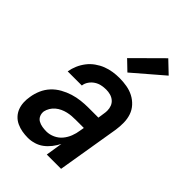

<svg xmlns="http://www.w3.org/2000/svg" viewBox="-230 -861 960 960"><g transform="rotate(45 250.0 -381.0)"><path d="M157 8Q136 8 116 4.5Q96 1 77.5 -7.5Q59 -16 45.5 -30.5Q32 -45 25 -63.5Q18 -82 17 -102.5Q16 -123 20 -145Q24 -171 35 -196.5Q46 -222 65 -242.5Q84 -263 109 -277Q134 -291 160 -299Q186 -307 212.5 -310Q239 -313 265 -313H335L340 -347Q341 -352 341.5 -358Q342 -364 342 -369Q342 -385 336.5 -399Q331 -413 319.5 -422.5Q308 -432 293.5 -436Q279 -440 263 -440Q247 -440 230.5 -436.5Q214 -433 199.5 -423.5Q185 -414 175 -399.5Q165 -385 163 -369V-368H63V-369Q67 -392 76.5 -414Q86 -436 101 -455.5Q116 -475 136.5 -489.5Q157 -504 179 -512.5Q201 -521 224 -524.5Q247 -528 270 -528Q296 -528 322 -523.5Q348 -519 370 -507.5Q392 -496 409 -477.5Q426 -459 434 -435.5Q442 -412 442.5 -385.5Q443 -359 439 -332L384 0H283L297 -89Q287 -69 272.5 -50.5Q258 -32 240 -18.5Q222 -5 200 1.5Q178 8 157 8ZM200 -80Q222 -80 244 -90Q266 -100 281 -118Q296 -136 304.5 -158Q313 -180 316 -202L320 -225H265Q250 -225 235.5 -224Q221 -223 206 -219.5Q191 -216 177 -209.5Q163 -203 151 -193Q139 -183 131 -169.5Q123 -156 120 -142Q118 -126 124 -112.5Q130 -99 142.5 -92Q155 -85 170 -82.5Q185 -80 200 -80ZM278 -575 226 -625 372 -770 435 -710Z"/></g></svg>

Font: Iosevka Term Curly SmBd Obl
Style: Regular
Weight: 600
Italic angle: -9°
Designer: Belleve Invis
Foundry: Belleve Invis
Version: Version 32.3.0